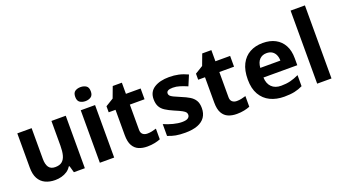

<svg xmlns="http://www.w3.org/2000/svg" viewBox="-60 -1365 3343 1877"><g transform="rotate(-20 1611.5 -426.0)"><path d="M579 -597V-51H465L445 -121H437Q420 -93 393.5 -75.5Q367 -58 335 -49.5Q303 -41 269 -41Q211 -41 167 -62Q123 -83 99 -127Q75 -171 75 -241V-597H224V-278Q224 -220 245 -190Q266 -160 312 -160Q358 -160 383.5 -181Q409 -202 419.5 -242Q430 -282 430 -340V-597Z M884 -597V-51H735V-597ZM810 -811Q843 -811 867 -795.5Q891 -780 891 -738Q891 -697 867 -681Q843 -665 810 -665Q776 -665 752.5 -681Q729 -697 729 -738Q729 -780 752.5 -795.5Q776 -811 810 -811Z M1270 -160Q1295 -160 1318 -165Q1341 -170 1364 -177V-66Q1340 -56 1304.5 -48.5Q1269 -41 1227 -41Q1178 -41 1139.5 -57Q1101 -73 1078.5 -112.5Q1056 -152 1056 -222V-485H985V-548L1067 -598L1110 -713H1205V-597H1358V-485H1205V-222Q1205 -191 1223 -175.5Q1241 -160 1270 -160Z M1855 -213Q1855 -158 1829 -119.5Q1803 -81 1751 -61Q1699 -41 1622 -41Q1565 -41 1524 -48.5Q1483 -56 1442 -73V-196Q1486 -176 1537 -163Q1588 -150 1627 -150Q1671 -150 1689.5 -163Q1708 -176 1708 -197Q1708 -211 1700.5 -222Q1693 -233 1668 -247Q1643 -261 1590 -283Q1539 -305 1506 -326.5Q1473 -348 1457 -378.5Q1441 -409 1441 -455Q1441 -531 1500 -569Q1559 -607 1657 -607Q1708 -607 1754 -597Q1800 -587 1849 -564L1804 -457Q1764 -474 1728 -485.5Q1692 -497 1655 -497Q1622 -497 1605.5 -488Q1589 -479 1589 -461Q1589 -448 1597.5 -437.5Q1606 -427 1630.5 -415Q1655 -403 1703 -383Q1750 -364 1784 -343.5Q1818 -323 1836.5 -292.5Q1855 -262 1855 -213Z M2201 -160Q2226 -160 2249 -165Q2272 -170 2295 -177V-66Q2271 -56 2235.5 -48.5Q2200 -41 2158 -41Q2109 -41 2070.5 -57Q2032 -73 2009.5 -112.5Q1987 -152 1987 -222V-485H1916V-548L1998 -598L2041 -713H2136V-597H2289V-485H2136V-222Q2136 -191 2154 -175.5Q2172 -160 2201 -160Z M2630 -607Q2706 -607 2760.5 -578Q2815 -549 2845 -494Q2875 -439 2875 -359V-287H2523Q2525 -224 2560.5 -188Q2596 -152 2659 -152Q2712 -152 2755 -162.5Q2798 -173 2844 -195V-80Q2804 -60 2759.5 -50.5Q2715 -41 2652 -41Q2570 -41 2507 -71.5Q2444 -102 2408 -164Q2372 -226 2372 -320Q2372 -416 2404.5 -479.5Q2437 -543 2495 -575Q2553 -607 2630 -607ZM2631 -501Q2588 -501 2559.5 -473Q2531 -445 2526 -386H2735Q2735 -419 2723.5 -445Q2712 -471 2689 -486Q2666 -501 2631 -501Z M3145 -51H2996V-811H3145Z"/></g></svg>

Font: Noto Sans Tamil UI
Style: Regular
Weight: 400
Designer: Jelle Bosma - Monotype Design Team
Foundry: Monotype Imaging Inc.
Version: Version 2.004